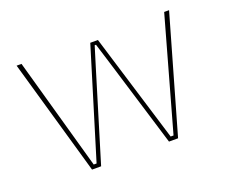

<svg xmlns="http://www.w3.org/2000/svg" viewBox="-87 -620 896 755"><g transform="rotate(-20 361.0 -243.0)"><path d="M181 0 42 -485.5H62.5L194 -16.5H206L345 -471H377L516 -16.5H528L659.5 -485.5H680L541 0H503L387.5 -378.5L363.5 -456H358L334 -378L219 0Z"/></g></svg>

Font: Anek Gujarati Medium Thin
Style: Regular
Weight: 250
Version: Version 1.003